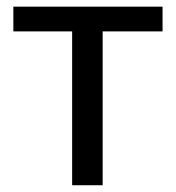

<svg xmlns="http://www.w3.org/2000/svg" viewBox="-20 -548 520 568"><path d="M460.9 -455.1H283.7V0H193.4V-455.1H19.5V-528.3H460.9Z"/></svg>

Font: Roboto-ThirdPerson-AD3FC
Style: ThirdPerson-AD3FC
Weight: 400
Designer: Google
Version: Version 2.137; 2017